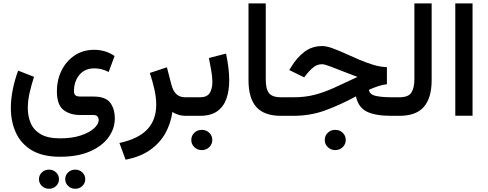

<svg xmlns="http://www.w3.org/2000/svg" viewBox="-20 -698 2939 1157"><path d="M373 381.8Q373 357.4 390.6 340.8Q408.2 324.2 433.6 324.2Q458.5 324.2 476.1 340.8Q493.7 357.4 493.7 381.8Q493.7 406.2 476.1 422.9Q458.5 439.5 433.6 439.5Q408.2 439.5 390.6 422.6Q373 405.8 373 381.8ZM214.8 381.8Q214.8 357.4 232.4 340.8Q250 324.2 275.4 324.2Q300.3 324.2 317.9 340.8Q335.4 357.4 335.4 381.8Q335.4 406.2 317.9 422.9Q300.3 439.5 275.4 439.5Q250 439.5 232.4 422.6Q214.8 405.8 214.8 381.8ZM341.8 246.6Q236.3 246.6 171.1 207.3Q106 168 75.7 101.3Q45.4 34.7 45.4 -46.4Q45.4 -100.6 56.9 -158.4Q68.4 -216.3 89.4 -272.5L185.1 -234.9Q169.4 -187.5 158.4 -139.2Q147.5 -90.8 147.5 -46.9Q147.5 2.9 165.3 44.4Q183.1 85.9 225.6 110.8Q268.1 135.7 341.8 135.7Q413.1 135.7 465.3 118.7Q517.6 101.6 546.1 75.9Q574.7 50.3 574.7 25.4Q574.7 13.7 567.9 4.4Q561 -4.9 543 -4.9H463.9Q401.4 -4.9 362.1 -35.9Q322.8 -66.9 322.8 -149.4Q322.8 -215.3 350.3 -272Q377.9 -328.6 428.7 -363.3Q479.5 -397.9 548.3 -397.9Q578.6 -397.9 610.1 -389.2Q641.6 -380.4 670.4 -360.4L634.8 -264.2Q612.3 -275.9 591.1 -281Q569.8 -286.1 548.8 -286.1Q490.7 -286.1 458.3 -246.6Q425.8 -207 425.8 -149.4Q425.8 -130.9 434.8 -123.5Q443.8 -116.2 464.8 -116.2H542.5Q616.7 -116.2 644.3 -78.9Q671.9 -41.5 671.9 16.1Q671.9 77.1 633.5 129.9Q595.2 182.6 521.7 214.6Q448.2 246.6 341.8 246.6Z M1102.5 0Q1074.2 0 1053 -7.1Q1031.7 -14.2 1019 -23.4Q1009.3 45.4 976.6 104.5Q943.8 163.6 885 205.3Q826.2 247.1 736.8 264.2L699.7 163.6Q813 139.2 867.2 82Q921.4 24.9 921.4 -67.9Q921.4 -110.8 910.2 -160.6Q898.9 -210.4 882.8 -258.3L985.8 -292.5L1013.2 -186.5Q1022.9 -149.4 1043 -130.6Q1063 -111.8 1097.2 -111.8H1115.7V0Z M1184.6 0H1095.7V-111.8H1184.6Q1228 -111.8 1243.9 -137.7Q1259.8 -163.6 1259.8 -203.6Q1259.8 -235.8 1252.9 -273.7Q1246.1 -311.5 1238.8 -348.6L1342.3 -375Q1351.1 -332.5 1356.2 -292Q1361.3 -251.5 1361.3 -213.9Q1361.3 -152.3 1344.7 -104Q1328.1 -55.7 1289.3 -27.8Q1250.5 0 1184.6 0ZM1132.8 145.5Q1132.8 119.6 1151.1 102.1Q1169.4 84.5 1196.3 84.5Q1222.7 84.5 1241 102.1Q1259.3 119.6 1259.3 145.5Q1259.3 170.9 1241 188.7Q1222.7 206.5 1196.3 206.5Q1169.4 206.5 1151.1 188.7Q1132.8 170.9 1132.8 145.5Z M1477.5 -677.7H1581.5V-219.7Q1581.5 -158.7 1602.3 -135.3Q1623 -111.8 1672.9 -111.8H1685.1V0H1672.9Q1572.8 0 1525.1 -52.7Q1477.5 -105.5 1477.5 -214.8Z M1937 145.5Q1937 119.6 1955.3 102.1Q1973.6 84.5 2000.5 84.5Q2026.9 84.5 2045.2 102.1Q2063.5 119.6 2063.5 145.5Q2063.5 170.9 2045.2 188.7Q2026.9 206.5 2000.5 206.5Q1973.6 206.5 1955.3 188.7Q1937 170.9 1937 145.5ZM2311.5 -293.5V-190.4Q2287.6 -188 2259 -178.7Q2230.5 -169.4 2203.1 -156.7Q2207 -128.4 2244.4 -120.1Q2281.7 -111.8 2339.8 -111.8H2366.7V0H2337.9Q2242.7 0 2190.9 -25.1Q2139.2 -50.3 2125 -117.2Q2031.2 -66.4 1940.9 -33.2Q1850.6 0 1747.1 0H1665.5V-111.8H1748.5Q1819.3 -111.8 1877 -127Q1934.6 -142.1 1995.1 -169.7Q2055.7 -197.3 2134.3 -234.4Q2086.4 -252 2042.2 -269.8Q1998 -287.6 1965.8 -299.3Q1933.6 -311 1920.9 -311Q1892.6 -311 1870.4 -293.9Q1848.1 -276.9 1831.5 -255.4L1813 -231.9L1723.1 -275.9L1736.8 -297.9Q1770 -352.1 1815.2 -386.2Q1860.4 -420.4 1921.4 -420.4Q1946.8 -420.4 1981.7 -408Q2016.6 -395.5 2057.4 -377Q2098.1 -358.4 2141.8 -339.6Q2185.5 -320.8 2228.8 -307.6Q2272 -294.4 2311.5 -293.5Z M2347.2 -111.8H2386.2Q2441.9 -111.8 2459.5 -140.9Q2477.1 -169.9 2477.1 -219.2V-677.7H2581.1V-214.4Q2581.1 -108.4 2534.4 -54.2Q2487.8 0 2385.7 0H2347.2Z M2827.6 -677.7V-0.5H2723.6V-677.7Z"/></svg>

Font: Vazirmatn RD FD Medium
Style: Regular
Weight: 500
Designer: Saber Rastikerdar
Foundry: Saber Rastikerdar
Version: Version 33.003